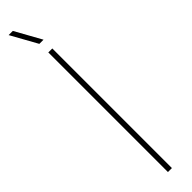

<svg xmlns="http://www.w3.org/2000/svg" viewBox="-270 -712 681 681"><g transform="rotate(-45 70.0 -371.5)"><path d="M60 0V-600H80V0ZM4 -743H25L80 -644H59Z"/></g></svg>

Font: Big Shoulders Display Thin
Style: Regular
Weight: 100
Designer: Patric King
Foundry: XO Type Co
Version: Version 1.000; ttfautohint (v1.8.2)